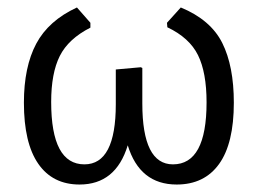

<svg xmlns="http://www.w3.org/2000/svg" viewBox="-20 -484 691 514"><path d="M193 10Q121 10 82.5 -45.5Q44 -101 44 -209Q44 -305 77 -367Q110 -429 186 -464L222 -423V-410Q163 -380 140 -334Q117 -288 117 -211Q117 -44 206 -44Q290 -44 290 -205V-298L357 -304L361 -302V-207Q361 -44 443 -44Q533 -44 533 -210Q533 -290 510 -336.5Q487 -383 428 -411L427 -423L464 -464Q544 -431 575 -369Q606 -307 606 -209Q606 -100 566.5 -45Q527 10 453 10Q354 10 322 -95Q290 10 193 10Z"/></svg>

Font: Alegreya Sans SC
Style: Regular
Weight: 400
Designer: Juan Pablo del Peral
Foundry: Huerta Tipografica
Version: Version 2.007